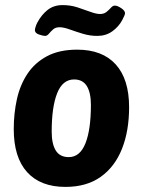

<svg xmlns="http://www.w3.org/2000/svg" viewBox="-20 -726 560 754"><path d="M237 8Q139 8 86.5 -50Q34 -108 34 -219Q34 -281 46.5 -337Q59 -393 88 -436.5Q117 -480 165 -505.5Q213 -531 283 -531Q382 -531 434.5 -473Q487 -415 487 -305Q487 -212 459 -141.5Q431 -71 375.5 -31.5Q320 8 237 8ZM250 -109Q294 -109 315.5 -163Q337 -217 337 -314Q337 -362 321 -388Q305 -414 271 -414Q226 -414 204.5 -360Q183 -306 183 -209Q183 -161 199 -135Q215 -109 250 -109ZM157 -585Q149 -585 133 -590.5Q117 -596 117 -608Q117 -612 120 -621.5Q123 -631 127 -638Q143 -668 167 -687Q191 -706 226 -706Q257 -706 284.5 -697Q312 -688 335 -679.5Q358 -671 373 -671Q388 -671 398 -679Q408 -687 415.5 -695.5Q423 -704 431 -704Q441 -704 456 -694Q471 -684 471 -674Q471 -668 460 -647Q446 -621 421 -603Q396 -585 362 -585Q333 -585 305 -593.5Q277 -602 253.5 -610.5Q230 -619 214 -619Q198 -619 188.5 -610.5Q179 -602 172 -593.5Q165 -585 157 -585Z"/></svg>

Font: Asap Semi Condensed Semi Condensed Regular
Style: Bold Italic
Weight: 700
Width: 4
Italic angle: -6°
Designer: Pablo Cosgaya
Foundry: Omnibus-Type
Version: Version 3.001; ttfautohint (v1.8.4.7-5d5b)